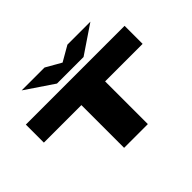

<svg xmlns="http://www.w3.org/2000/svg" viewBox="-165 -1136 1430 1430"><g transform="rotate(-45 550.0 -421.0)"><path d="M30 -640H1070V-450H675V0H425V-450H30ZM912 -842 690 -692H410L188 -842H429L550 -773L670 -842Z"/></g></svg>

Font: Syne ExtraBold
Style: Regular
Weight: 800
Designer: Lucas Descroix
Foundry: Bonjour Monde
Version: Version 2.200; ttfautohint (v1.8.4)